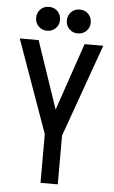

<svg xmlns="http://www.w3.org/2000/svg" viewBox="-59 -913 564 953"><g transform="rotate(5 223.0 -437.0)"><path d="M223 -369 338 -705H431L266 -243V0H180V-243L15 -705H109ZM87 -814Q87 -840 104 -857Q121 -874 146 -874Q172 -874 189 -857Q206 -840 206 -814Q206 -789 189 -772Q172 -755 146 -755Q121 -755 104 -772Q87 -789 87 -814ZM240 -814Q240 -840 257 -857Q274 -874 299 -874Q325 -874 342 -857Q359 -840 359 -814Q359 -789 342 -772Q325 -755 299 -755Q274 -755 257 -772Q240 -789 240 -814Z"/></g></svg>

Font: Akshar
Style: Regular
Weight: 400
Designer: Tall Chai
Foundry: Tall Chai
Version: Version 1.000